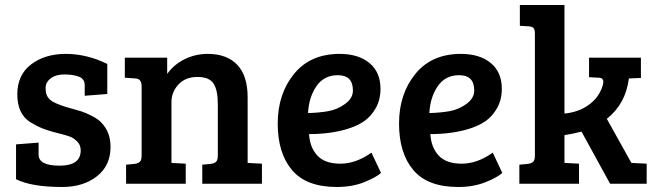

<svg xmlns="http://www.w3.org/2000/svg" viewBox="-20 -733 2615 766"><path d="M295 -427Q271 -436 237 -436Q203 -436 182.5 -420.5Q162 -405 162 -382.5Q162 -360 169.5 -347.5Q177 -335 193 -326Q218 -313 253 -303.5Q288 -294 305 -288.5Q322 -283 347.5 -270Q373 -257 386 -242Q421 -205 421 -147Q421 -72 366.5 -29.5Q312 13 228 13Q106 13 44 -18V-157L134 -164V-116Q134 -72 218 -72Q302 -72 302 -133Q302 -155 287.5 -169Q273 -183 259 -188Q245 -193 225.5 -198Q206 -203 187.5 -208Q169 -213 147.5 -221.5Q126 -230 100 -246Q49 -279 49 -356.5Q49 -434 104 -476Q159 -518 242.5 -518Q326 -518 408 -478V-358L318 -351V-393Q318 -418 295 -427Z M478 -423V-503H647V-438Q673 -475 716 -496.5Q759 -518 809 -518Q885 -518 926.5 -474.5Q968 -431 968 -344V-83L1025 -80V0H787V-76L820 -79Q835 -81 842 -87.5Q849 -94 849 -112V-318Q849 -373 832 -399.5Q815 -426 767.5 -426Q720 -426 692 -396Q664 -366 664 -325V-83L721 -80V0H483V-76L516 -79Q531 -81 538 -87.5Q545 -94 545 -112V-389Q545 -419 520 -420Z M1335 -518Q1410 -518 1454 -481.5Q1498 -445 1498 -379Q1498 -335 1479 -301.5Q1460 -268 1432 -249Q1404 -230 1364 -218Q1297 -198 1213 -198Q1216 -145 1246 -112.5Q1276 -80 1338 -80Q1400 -80 1462 -124L1500 -43Q1480 -25 1432.5 -6Q1385 13 1324 13Q1202 13 1145 -54.5Q1088 -122 1088 -240Q1088 -358 1153 -438Q1218 -518 1335 -518ZM1388 -372Q1388 -433 1328 -433Q1272 -433 1242 -388.5Q1212 -344 1209 -282Q1253 -283 1289.5 -289.5Q1326 -296 1357 -318.5Q1388 -341 1388 -372Z M1819 -518Q1894 -518 1938 -481.5Q1982 -445 1982 -379Q1982 -335 1963 -301.5Q1944 -268 1916 -249Q1888 -230 1848 -218Q1781 -198 1697 -198Q1700 -145 1730 -112.5Q1760 -80 1822 -80Q1884 -80 1946 -124L1984 -43Q1964 -25 1916.5 -6Q1869 13 1808 13Q1686 13 1629 -54.5Q1572 -122 1572 -240Q1572 -358 1637 -438Q1702 -518 1819 -518ZM1872 -372Q1872 -433 1812 -433Q1756 -433 1726 -388.5Q1696 -344 1693 -282Q1737 -283 1773.5 -289.5Q1810 -296 1841 -318.5Q1872 -341 1872 -372Z M2114 -112V-599Q2114 -615 2108.5 -621Q2103 -627 2089 -628L2054 -630V-713H2232V-280Q2287 -285 2328 -314Q2369 -343 2384 -390Q2387 -400 2387 -406Q2387 -423 2368 -423L2330 -425V-503H2537V-422L2489 -420Q2476 -318 2401 -259L2499 -83L2560 -80V0H2414L2300 -208Q2267 -199 2232 -194V-83H2233L2290 -80V0H2052V-76L2085 -79Q2100 -81 2107 -87.5Q2114 -94 2114 -112Z"/></svg>

Font: Bree Serif
Style: Regular
Weight: 400
Designer: Veronika Burian, Jos Scaglione
Foundry: TypeTogether
Version: Version 1.002